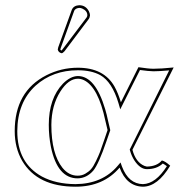

<svg xmlns="http://www.w3.org/2000/svg" viewBox="-20 -702 688 732"><path d="M276.9 -443.8Q376 -443.8 416.5 -372.1Q430.2 -347.7 440.9 -312L507.8 -445.8Q546.4 -439.9 564.9 -439.9Q594.2 -439.9 642.1 -444.8L484.9 -130.9Q497.6 -83 531.2 -69.3Q536.6 -67.4 540 -66.9Q578.6 -67.9 597.2 -90.3Q609.9 -87.4 628.9 -70.3Q581.1 9.3 524.9 9.8Q462.4 8.3 436 -63Q374 9.8 268.1 9.8Q122.6 9.8 64.5 -88.9Q36.1 -138.2 36.1 -202.1Q36.1 -353.5 156.7 -415Q213.4 -443.8 276.9 -443.8ZM390.1 -206.1 381.8 -241.2Q354.5 -370.1 299.8 -396.5Q288.1 -401.9 276.9 -401.9Q241.2 -401.9 210 -353Q176.3 -299.8 175.8 -226.1Q175.8 -115.7 218.3 -62Q242.7 -32.2 275.9 -32.2Q292 -32.2 304.9 -39.6Q317.9 -46.9 326.9 -56.9Q335.9 -66.9 345.9 -87.9Q356 -108.9 361.6 -123.5Q367.2 -138.2 377 -167.5ZM282.2 -682.1Q306.6 -682.1 318.8 -659.2Q322.8 -650.9 323.2 -644Q322.3 -634.8 317.9 -628.9L226.1 -506.8Q219.7 -499.5 214.8 -499Q202.6 -502 200.2 -513.2Q200.7 -516.6 202.1 -522L253.9 -665Q261.2 -681.2 282.2 -682.1ZM276.9 -434.1Q181.2 -434.1 115.7 -375.5Q46.4 -312 45.9 -202.1Q45.9 -80.6 140.1 -28.8Q193.4 -0.5 268.1 0Q370.1 -1 428.2 -69.3L439.5 -82.5L445.3 -66.4Q470.2 -1 524.9 0Q573.7 -1.5 616.2 -68.4Q607.4 -75.2 600.6 -78.6Q578.1 -57.1 540 -57.1Q514.6 -57.1 492.7 -89.8Q481.4 -107.4 475.6 -128.4L474.6 -131.8L625 -433.6Q585.4 -430.2 564.9 -430.2Q545.4 -430.7 513.7 -435.1L438.5 -285.2L431.6 -309.1Q407.2 -390.1 362.3 -415.5Q328.6 -434.1 276.9 -434.1ZM400.4 -205.6 386.2 -164.6Q356.4 -77.1 335.9 -51.8Q310.5 -22.5 275.9 -22Q199.2 -22 174.3 -141.1Q166 -182.1 166 -226.1Q166 -327.1 220.2 -383.3Q248.5 -411.6 276.9 -412.1Q343.3 -412.1 380.9 -286.1Q387.2 -265.1 391.6 -243.2ZM282.2 -671.9Q268.6 -670.9 263.2 -661.6L211.4 -518.6Q210.4 -515.6 210 -512.7Q211.9 -510.3 214.4 -509.3Q216.8 -511.7 217.8 -513.2L310.1 -635.3Q313 -639.6 313 -644Q313 -660.6 293.5 -669.4Q287.6 -671.9 282.2 -671.9Z"/></svg>

Font: Linux Biolinum Outline O
Style: Bold
Weight: 700
Designer: Philipp H. Poll
Foundry: Philipp H. Poll
Version: Version 0.9.2